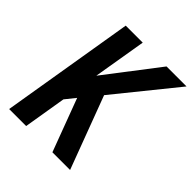

<svg xmlns="http://www.w3.org/2000/svg" viewBox="-201 -866 998 998"><g transform="rotate(45 298.0 -367.5)"><path d="M27 0H152L191 -235L236 -291L345 0H475L325 -400L596 -735H449L225 -443L274 -735H149Z"/></g></svg>

Font: Iosevka Sparkle
Style: Bold Italic
Weight: 700
Italic angle: -9°
Designer: Belleve Invis
Foundry: Belleve Invis
Version: Version 4.5.0; ttfautohint (v1.8.3)